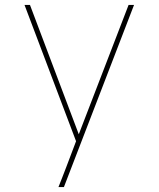

<svg xmlns="http://www.w3.org/2000/svg" viewBox="-20 -540 640 775"><path d="M216 215Q224 195 232 174.5Q240 154 248 133L287 30L79 -520H101L298 2L499 -520H521L238 215Z"/></svg>

Font: Iosevka Thin Extended
Style: Regular
Weight: 100
Width: 7
Monospace: yes
Designer: Belleve Invis
Foundry: Belleve Invis
Version: Version 32.5.0; ttfautohint (v1.8.4)